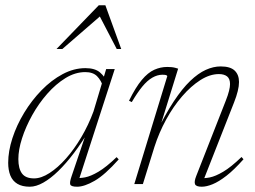

<svg xmlns="http://www.w3.org/2000/svg" viewBox="-20 -697 966 727"><path d="M251.5 -31 309 -200.5H315.5Q288.5 -155 259.2 -116.5Q230 -78 200.8 -49.5Q171.5 -21 144 -5.5Q116.5 10 93 10Q64 10 45.8 -1Q27.5 -12 19.2 -32.5Q11 -53 11 -80.5Q11 -124.5 27 -173.8Q43 -223 71.5 -270Q100 -317 137.2 -355.2Q174.5 -393.5 217 -416.2Q259.5 -439 303.5 -439Q339.5 -439 358.5 -422.8Q377.5 -406.5 390.5 -379L372.5 -364Q363 -393 347.5 -408.5Q332 -424 303 -424Q265 -424 228.2 -401.5Q191.5 -379 159 -342Q126.5 -305 102 -261Q77.5 -217 63.5 -173.5Q49.5 -130 49.5 -94.5Q49.5 -59 63.2 -40.2Q77 -21.5 109 -21.5Q136 -21.5 167.5 -41.8Q199 -62 230 -97Q261 -132 288 -177.8Q315 -223.5 334 -275L369.5 -393.5L382 -435.5H414.5L277 -11L265 -23.5Q281 -21.5 302.2 -25.5Q323.5 -29.5 352.8 -46.8Q382 -64 421.5 -102L429.5 -93.5Q377.5 -35 338.5 -12.5Q299.5 10 272 10Q249 10 246 1.5Q243 -7 251.5 -31ZM194 -511.5 354 -677H379L439 -511.5H422L351 -648H373.5L216 -511.5Z M479 -310.5 468.5 -315.5Q493.5 -366.5 516.8 -394.2Q540 -422 564 -432.8Q588 -443.5 613 -443.5Q621.5 -443.5 629.2 -442.8Q637 -442 643.8 -440.2Q650.5 -438.5 654.5 -437L580.5 -198.5L572.5 -196Q606.5 -265.5 638.2 -313.5Q670 -361.5 700.2 -390.5Q730.5 -419.5 759.2 -432.5Q788 -445.5 815.5 -445.5Q852 -445.5 868.5 -429.8Q885 -414 885 -386.5Q885 -371 880.2 -351.8Q875.5 -332.5 866 -308.5L749 -11L737 -23Q753 -21 774.5 -25.2Q796 -29.5 825.2 -46.8Q854.5 -64 894.5 -102.5L902 -94Q866.5 -54 837.5 -31.5Q808.5 -9 785.2 0.5Q762 10 744 10Q722.5 10 718.5 0.5Q714.5 -9 723 -30.5L835 -316Q843.5 -337.5 847.2 -352.8Q851 -368 851 -378.5Q851 -399 839.8 -407.8Q828.5 -416.5 809 -416.5Q774.5 -416.5 738.8 -393.8Q703 -371 669.5 -332.2Q636 -293.5 609 -244Q582 -194.5 565 -141.5L521 0H488.5L613.5 -409Q612 -412 607.5 -413Q603 -414 594.5 -414Q576 -414 556.8 -403Q537.5 -392 518.5 -368.8Q499.5 -345.5 479 -310.5Z"/></svg>

Font: Newsreader 24pt ExtraLight
Style: Italic
Weight: 250
Italic angle: -17°
Designer: Hugues Gentile
Foundry: Production Type
Version: Version 1.003